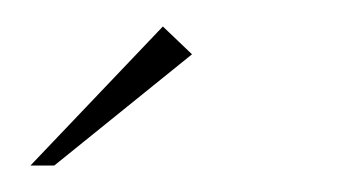

<svg xmlns="http://www.w3.org/2000/svg" viewBox="-20 -585 270 145"><path d="M3 -460 103 -565 125 -544 21 -460Z"/></svg>

Font: Genos ExtraLight
Style: Regular
Weight: 250
Designer: Robert E. Leuschke
Foundry: Robert E. Leuschke
Version: Version 1.010